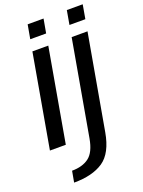

<svg xmlns="http://www.w3.org/2000/svg" viewBox="-179 -836 857 1148"><g transform="rotate(-20 249.5 -262.5)"><path d="M15.6 0H116.7L221 -593H119.9ZM148.7 -754.8 132.7 -665.6H233.8L249.8 -754.8ZM86 229.7Q203.2 229.7 272.5 183.1Q341.9 136.6 364.1 9.1L470.6 -593H369.7L262.8 12.8Q248 96.8 206.7 127.7Q165.4 158.6 98.9 158.6ZM397.9 -754.8 382.2 -665.6H483.3L499 -754.8Z"/></g></svg>

Font: Anybody Thin
Style: Italic
Weight: 100
Italic angle: -10°
Designer: Tyler Finck
Foundry: Etcetera Type Company
Version: Version 1.114;gftools[0.9.25]